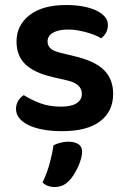

<svg xmlns="http://www.w3.org/2000/svg" viewBox="-20 -509 510 767"><path d="M432 -134Q432 -64 380 -24.5Q328 15 228 15Q187 15 153.5 9Q120 3 95.5 -8.5Q71 -20 57.5 -36.5Q44 -53 44 -73Q44 -92 52.5 -106Q61 -120 75 -129Q103 -111 139.5 -97Q176 -83 224 -83Q265 -83 286 -96.5Q307 -110 307 -134Q307 -175 247 -188L191 -201Q117 -218 81.5 -252Q46 -286 46 -343Q46 -408 98 -448.5Q150 -489 244 -489Q280 -489 310.5 -483.5Q341 -478 363.5 -467.5Q386 -457 398.5 -442.5Q411 -428 411 -409Q411 -391 403 -377.5Q395 -364 384 -356Q375 -362 360.5 -368Q346 -374 328.5 -379Q311 -384 291.5 -387.5Q272 -391 253 -391Q214 -391 192 -378.5Q170 -366 170 -343Q170 -326 182.5 -315Q195 -304 226 -297L275 -285Q358 -266 395 -229.5Q432 -193 432 -134ZM257 212Q244 226 229.5 232Q215 238 198 238Q168 238 150 220Q168 182 178.5 143.5Q189 105 194 71Q207 65 222 61Q237 57 253 57Q277 57 292.5 66.5Q308 76 308 98Q308 110 303.5 126Q299 142 291.5 158Q284 174 275 188.5Q266 203 257 212Z"/></svg>

Font: Baloo Da 2 SemiBold
Style: Regular
Weight: 600
Designer: Noopur Datye, Sulekha Rajkumar and Ek Type
Foundry: Ek Type
Version: Version 1.640;hotconv 1.0.111;makeotfexe 2.5.65597; ttfautoh